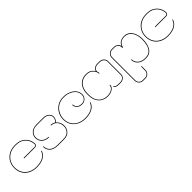

<svg xmlns="http://www.w3.org/2000/svg" viewBox="238 -1687 3110 3110"><g transform="rotate(-45 1792.5 -132.5)"><path d="M300 10Q222 10 161 -21Q100 -52 65 -109Q30 -166 30 -244Q30 -314 63 -372Q96 -430 156.5 -464.5Q217 -499 297 -499H312Q391 -499 443.5 -466.5Q496 -434 522.5 -384.5Q549 -335 549 -283Q549 -265 536 -252.5Q523 -240 505 -240H260Q253 -240 253 -246Q253 -252 260 -252H505Q519 -252 528 -260.5Q537 -269 537 -283Q537 -332 512 -379Q487 -426 437.5 -456.5Q388 -487 312 -487H297Q220 -487 162.5 -454Q105 -421 73.5 -366Q42 -311 42 -244Q42 -170 75.5 -115.5Q109 -61 167.5 -31.5Q226 -2 300 -2Q385 -2 447.5 -32Q510 -62 532 -128Q534 -132 538 -132Q542 -132 543 -129Q544 -126 543 -124Q519 -54 454 -22Q389 10 300 10Z M795 0Q702 0 653 -42Q604 -84 604 -153Q604 -159 610 -159Q616 -159 616 -153Q616 -89 661.5 -50.5Q707 -12 795 -12H927Q1001 -12 1039 -51.5Q1077 -91 1079 -150Q1081 -191 1064.5 -226.5Q1048 -262 1019 -283Q1003 -294 984.5 -300.5Q966 -307 945 -307Q938 -307 938 -313Q938 -319 945 -319Q966 -319 985.5 -313Q1005 -307 1021 -296Q1061 -330 1061 -380Q1061 -420 1027 -448Q993 -476 933 -476H777Q714 -476 671 -440Q628 -404 628 -345Q628 -283 671 -245.5Q714 -208 777 -208Q783 -208 783 -202Q783 -196 777 -196Q733 -196 696 -214.5Q659 -233 637.5 -266.5Q616 -300 616 -345Q616 -388 637.5 -420Q659 -452 696 -470Q733 -488 777 -488H933Q998 -488 1035.5 -456Q1073 -424 1073 -380Q1073 -355 1062 -330.5Q1051 -306 1030 -289Q1059 -266 1076 -229Q1093 -192 1091 -150Q1089 -87 1047.5 -43.5Q1006 0 927 0Z M1417 10Q1337 10 1275.5 -21.5Q1214 -53 1179.5 -109.5Q1145 -166 1146 -241Q1147 -312 1180 -370Q1213 -428 1270.5 -463Q1328 -498 1403 -498Q1468 -499 1524 -477Q1580 -455 1616 -414.5Q1652 -374 1656 -317Q1659 -283 1644 -255Q1629 -227 1602.5 -210.5Q1576 -194 1542 -194Q1499 -194 1471 -210Q1443 -226 1430 -249.5Q1417 -273 1417 -297Q1417 -303 1423 -303Q1429 -303 1429 -297Q1429 -276 1440.5 -255Q1452 -234 1477 -220Q1502 -206 1542 -206Q1589 -206 1618 -237.5Q1647 -269 1644 -317Q1641 -369 1607.5 -407Q1574 -445 1520.5 -466Q1467 -487 1403 -486Q1331 -486 1276.5 -452.5Q1222 -419 1191 -364Q1160 -309 1158 -241Q1157 -169 1189.5 -115Q1222 -61 1281 -31.5Q1340 -2 1417 -2Q1502 -2 1563 -32.5Q1624 -63 1646 -125Q1648 -129 1652 -129Q1656 -129 1657 -126Q1658 -123 1657 -121Q1634 -54 1569 -22Q1504 10 1417 10Z M1926 10Q1868 10 1819 -16.5Q1770 -43 1741 -96.5Q1712 -150 1712 -232V-253Q1712 -331 1739 -385.5Q1766 -440 1814 -469Q1862 -498 1923 -498Q1982 -498 2017 -477Q2052 -456 2075 -418Q2083 -450 2111 -469Q2139 -488 2173 -488H2227Q2271 -488 2300.5 -460Q2330 -432 2330 -388V-95Q2330 -52 2299.5 -26Q2269 0 2227 0H2180Q2122 0 2097 -36Q2095 -39 2096.5 -42Q2098 -45 2102 -45Q2106 -45 2107 -42Q2127 -12 2180 -12H2227Q2265 -12 2291.5 -34Q2318 -56 2318 -95V-388Q2318 -427 2291.5 -451.5Q2265 -476 2227 -476H2173Q2139 -476 2114 -457Q2089 -438 2084 -403Q2094 -383 2094 -357Q2094 -351 2088 -351Q2082 -351 2082 -357Q2082 -379 2073 -397Q2054 -438 2019.5 -462Q1985 -486 1923 -486Q1835 -486 1779.5 -425Q1724 -364 1724 -253V-232Q1724 -153 1751 -102Q1778 -51 1824 -26.5Q1870 -2 1926 -2Q1988 -2 2029 -29Q2070 -56 2070 -96Q2070 -101 2076 -101Q2082 -101 2082 -95Q2082 -66 2061.5 -42Q2041 -18 2005.5 -4Q1970 10 1926 10Z M2508 234Q2468 234 2439 205.5Q2410 177 2410 137V-390Q2410 -431 2439 -459.5Q2468 -488 2508 -488H2560Q2595 -488 2623 -467Q2651 -446 2656 -409Q2674 -456 2710.5 -477Q2747 -498 2802 -498Q2854 -498 2894 -468Q2934 -438 2957.5 -382.5Q2981 -327 2981 -250Q2981 -200 2972 -153.5Q2963 -107 2942 -70Q2921 -33 2885.5 -11.5Q2850 10 2797 10Q2707 10 2658 -34Q2609 -78 2609 -141Q2609 -147 2615 -147Q2621 -147 2621 -141Q2621 -83 2666.5 -42.5Q2712 -2 2797 -2Q2864 -2 2901.5 -37.5Q2939 -73 2954 -129.5Q2969 -186 2969 -250Q2969 -361 2921.5 -423.5Q2874 -486 2801 -486Q2737 -486 2706 -460Q2675 -434 2658 -382Q2657 -377 2652 -377Q2646 -377 2646 -383V-388Q2646 -428 2622 -452Q2598 -476 2560 -476H2508Q2472 -476 2447 -451Q2422 -426 2422 -390V137Q2422 173 2447 197.5Q2472 222 2508 222H2560Q2596 222 2621 197.5Q2646 173 2646 137V53Q2646 47 2652 47Q2658 47 2658 53V137Q2658 177 2629.5 205.5Q2601 234 2560 234Z M3306 10Q3228 10 3167 -21Q3106 -52 3071 -109Q3036 -166 3036 -244Q3036 -314 3069 -372Q3102 -430 3162.5 -464.5Q3223 -499 3303 -499H3318Q3397 -499 3449.5 -466.5Q3502 -434 3528.5 -384.5Q3555 -335 3555 -283Q3555 -265 3542 -252.5Q3529 -240 3511 -240H3266Q3259 -240 3259 -246Q3259 -252 3266 -252H3511Q3525 -252 3534 -260.5Q3543 -269 3543 -283Q3543 -332 3518 -379Q3493 -426 3443.5 -456.5Q3394 -487 3318 -487H3303Q3226 -487 3168.5 -454Q3111 -421 3079.5 -366Q3048 -311 3048 -244Q3048 -170 3081.5 -115.5Q3115 -61 3173.5 -31.5Q3232 -2 3306 -2Q3391 -2 3453.5 -32Q3516 -62 3538 -128Q3540 -132 3544 -132Q3548 -132 3549 -129Q3550 -126 3549 -124Q3525 -54 3460 -22Q3395 10 3306 10Z"/></g></svg>

Font: Moirai One
Style: Regular
Weight: 400
Designer: Jiyeon Park
Foundry: JAMO
Version: Version 1.000; ttfautohint (v1.8.4.7-5d5b);gftools[0.9.29]